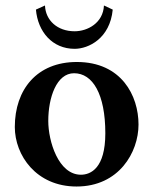

<svg xmlns="http://www.w3.org/2000/svg" viewBox="-20 -670 559 700"><path d="M34 -207C34 -104 112 10 259 10C414 10 485 -115 485 -216C485 -321 423 -444 260 -444C115 -444 34 -344 34 -207ZM250 -403C318 -403 364 -327 364 -184C364 -57 311 -33 275 -33C193 -33 156 -155 156 -229C156 -314 186 -403 250 -403ZM144 -650 111 -635C118 -554 171 -492 252 -492C303 -492 381 -530 391 -635L359 -650C356 -586 299 -556 252 -556C189 -556 146 -596 144 -650Z"/></svg>

Font: Libertinus Serif Semibold
Style: Regular
Weight: 600
Designer: Philipp H. Poll, Khaled Hosny
Foundry: Caleb Maclennan
Version: Version 7.050;RELEASE